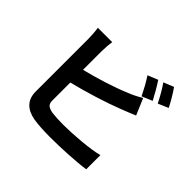

<svg xmlns="http://www.w3.org/2000/svg" viewBox="-199 -1105 1399 1399"><g transform="rotate(45 500.0 -406.0)"><path d="M738 -810 659 -778C686 -739 717 -680 737 -639L818 -673C799 -710 763 -773 738 -810ZM856 -855 777 -823C805 -785 837 -727 858 -685L937 -719C920 -754 883 -818 856 -855ZM307 -767H159C164 -736 167 -685 167 -663C167 -601 167 -233 167 -118C167 -32 217 16 304 32C347 39 407 43 472 43C582 43 734 36 828 22V-124C746 -102 584 -89 480 -89C435 -89 394 -91 364 -95C319 -104 299 -115 299 -158V-343C429 -375 590 -425 691 -465C724 -477 769 -496 808 -512L754 -639C715 -615 681 -599 645 -585C556 -547 417 -503 299 -474V-663C299 -691 302 -736 307 -767Z"/></g></svg>

Font: Noto Sans TC
Style: Bold
Weight: 700
Designer: Ryoko NISHIZUKA 西塚涼子 (kana, bopomofo & ideographs); Paul D. Hunt (Latin, Greek & Cyrillic); Sandoll Communications 산돌커뮤니
Foundry: Adobe
Version: Version 2.004;hotconv 1.0.118;makeotfexe 2.5.65603